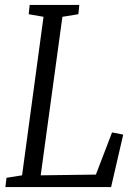

<svg xmlns="http://www.w3.org/2000/svg" viewBox="-20 -763 553 783"><path d="M2 0 6.5 -38 70 -48 157.5 -694.5 97 -705 101 -743H303.5L299.5 -705L234.5 -694.5L146 -48L371 -51L437 -223L482.5 -214L433 0Z"/></svg>

Font: Merriweather 24pt SemiCondensed Light
Style: Italic
Weight: 300
Width: 4
Italic angle: -7.8°
Designer: Eben Sorkin
Foundry: Eben Sorkin
Version: Version 2.101